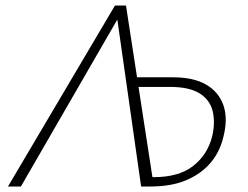

<svg xmlns="http://www.w3.org/2000/svg" viewBox="-20 -678 900 698"><path d="M9 0 398 -658H438L536 -22L521 0H493L403 -632H421L56 0ZM516 0V-34H539Q630 -34 682 -74.5Q734 -115 751 -181Q763 -231 753.5 -272.5Q744 -314 706.5 -338Q669 -362 598 -362H473L477 -397H609Q684 -397 730 -370Q776 -343 792.5 -294.5Q809 -246 792 -180Q779 -125 744.5 -85Q710 -45 656 -22.5Q602 0 528 0Z"/></svg>

Font: Ysabeau Infant ExtraLight
Style: Italic
Weight: 250
Italic angle: -12°
Designer: Christian Thalmann (Catharsis Fonts)
Version: Version 2.001;gftools[0.9.30]; featfreeze: ss01,ss02,lnum